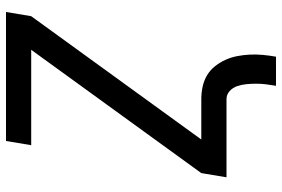

<svg xmlns="http://www.w3.org/2000/svg" viewBox="-170 -605 940 640"><g transform="rotate(-90 300.0 -285.0)"><path d="M334 165Q337 148 339 131.5Q341 115 341 99Q341 83 339.5 67Q338 51 333 36Q328 21 316.5 10.5Q305 0 289 0H29L43 -84L454 -651H136L150 -735H580L566 -651L155 -84H289Q311 -84 331.5 -79.5Q352 -75 369.5 -64.5Q387 -54 399.5 -38Q412 -22 420.5 -3.5Q429 15 433 36Q437 57 438 78Q439 99 437 121Q435 143 431 165Z"/></g></svg>

Font: Iosevka Custom Medium Oblique
Style: Regular
Weight: 500
Italic angle: -9°
Designer: Belleve Invis
Foundry: Belleve Invis
Version: Version 27.0.1